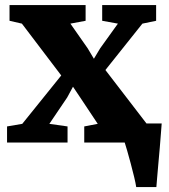

<svg xmlns="http://www.w3.org/2000/svg" viewBox="-20 -576 682 776"><path d="M70 -75.5 227.5 -271 68.5 -480.5 18.5 -492V-555.5H326V-492L264.5 -480.5L334.5 -380.5L359.5 -338.5L385 -381L456.5 -480.5L393 -492V-555.5H611V-492L555.5 -480.5L406 -293L572 -77H633.5Q632.5 -64.5 630.5 -38.2Q628.5 -12 625.8 20.8Q623 53.5 620 85.8Q617 118 615 143.5Q613 169 612 180H530.5Q528.5 165.5 522.2 139.2Q516 113 508.2 84.2Q500.5 55.5 493.8 32.2Q487 9 484 0H320.5V-65L375 -75.5L304.5 -181.5L275 -225.5L251.5 -182L179.5 -75.5L253 -65V0H8.5V-65Z"/></svg>

Font: Merriweather Black
Style: Regular
Weight: 900
Designer: Eben Sorkin
Foundry: Eben Sorkin
Version: Version 2.200;gftools[0.9.31]